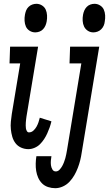

<svg xmlns="http://www.w3.org/2000/svg" viewBox="-20 -775 572 1008"><path d="M165 -605Q149 -605 135.5 -613.5Q122 -622 116 -635.5Q110 -649 109 -665.5Q108 -682 111 -698Q113 -709 117 -719.5Q121 -730 129.5 -738.5Q138 -747 149 -751Q160 -755 171 -755Q187 -755 200.5 -746.5Q214 -738 220 -724.5Q226 -711 227 -694.5Q228 -678 225 -662Q223 -651 218.5 -640.5Q214 -630 206 -621.5Q198 -613 187 -609Q176 -605 165 -605ZM129 8Q109 8 91 0Q73 -8 61.5 -23Q50 -38 44.5 -57Q39 -76 37 -96Q35 -116 37 -136.5Q39 -157 42 -177L86 -442H30L33 -530H180L119 -163Q118 -155 117 -147.5Q116 -140 115.5 -132Q115 -124 115 -116.5Q115 -109 116 -101.5Q117 -94 121 -87Q125 -80 132 -80Q145 -80 155 -89Q165 -98 171.5 -109.5Q178 -121 182 -133Q186 -145 189 -157L250 -138Q246 -121 240.5 -105.5Q235 -90 228 -74.5Q221 -59 211.5 -44.5Q202 -30 190 -18Q178 -6 161.5 1Q145 8 129 8ZM470 -605Q454 -605 441 -613.5Q428 -622 421.5 -635.5Q415 -649 414 -665.5Q413 -682 416 -698Q418 -709 422.5 -719.5Q427 -730 435 -738.5Q443 -747 454 -751Q465 -755 476 -755Q492 -755 505.5 -746.5Q519 -738 525 -724.5Q531 -711 532 -694.5Q533 -678 530 -662Q529 -651 524.5 -640.5Q520 -630 511.5 -621.5Q503 -613 492 -609Q481 -605 470 -605ZM270 213Q251 213 232.5 207Q214 201 201 188Q188 175 180.5 158Q173 141 170 122.5Q167 104 167.5 84Q168 64 171 45H250Q248 56 247 68.5Q246 81 247.5 92.5Q249 104 255 114.5Q261 125 273 125Q284 125 292.5 116Q301 107 306.5 97Q312 87 316 76.5Q320 66 323 55.5Q326 45 328 34Q330 23 332 12L407 -442H345L348 -530H501L409 26Q406 47 401 67Q396 87 388.5 106.5Q381 126 370.5 144.5Q360 163 345 179Q330 195 310 204Q290 213 270 213Z"/></svg>

Font: Iosevka Slab Semibold
Style: Italic
Weight: 600
Italic angle: -9°
Monospace: yes
Designer: Belleve Invis
Foundry: Belleve Invis
Version: Version 11.1.1; ttfautohint (v1.8.3)